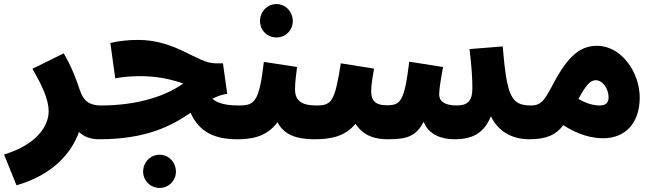

<svg xmlns="http://www.w3.org/2000/svg" viewBox="-54 -679 3212 943"><path d="M27 231C202 181 296 76 334 -31C358 -7 392 5 433 5C495 5 528 -29 528 -80C528 -124 502 -161 443 -161C387 -161 356 -181 338 -237C321 -290 294 -358 259 -417L105 -341C153 -260 185 -189 185 -133C185 -64 132 29 -34 80Z M433 5C668 5 791 -63 882 -125C926 -27 1005 5 1111 5C1173 5 1206 -29 1206 -80C1206 -124 1180 -161 1121 -161C1062 -161 1018 -169 989 -194C1013 -206 1036 -215 1062 -218L1041 -368H1004C914 -368 812 -483 624 -483C580 -483 528 -478 488 -468L512 -294C548 -302 601 -305 634 -305C713 -305 779 -292 846 -269C740 -193 588 -161 443 -161ZM730 244C775 244 810 208 810 164C810 118 775 81 730 81C684 81 649 118 649 164C649 208 684 244 730 244Z M1304 -495C1349 -495 1384 -531 1384 -575C1384 -621 1349 -659 1304 -659C1258 -659 1223 -621 1223 -575C1223 -531 1258 -495 1304 -495ZM1111 5C1171 5 1253 -2 1309 -79C1338 -21 1396 5 1490 5C1551 5 1584 -29 1584 -80C1584 -124 1558 -161 1500 -161C1425 -161 1395 -186 1395 -241C1395 -279 1402 -322 1405 -350L1242 -375C1219 -181 1198 -161 1121 -161Z M1490 5C1572 5 1641 -9 1692 -71C1733 -8 1794 5 1850 5C1939 5 1988 -6 2027 -81C2050 -18 2114 5 2179 5C2275 5 2326 -32 2357 -108C2407 -4 2505 5 2545 5C2607 5 2640 -29 2640 -80C2640 -124 2614 -161 2555 -161C2457 -161 2436 -202 2415 -451L2252 -438C2263 -349 2266 -291 2266 -247C2266 -188 2248 -161 2189 -161C2125 -161 2103 -185 2103 -215C2103 -243 2112 -296 2122 -350L1956 -376C1932 -179 1913 -162 1846 -162C1787 -162 1769 -187 1769 -233C1769 -266 1779 -315 1783 -342L1620 -368C1590 -182 1577 -161 1500 -161Z M2545 5C2630 5 2675 -16 2713 -64C2787 -16 2854 0 2909 0C3019 0 3088 -77 3088 -200C3088 -323 2998 -454 2879 -454C2807 -454 2748 -419 2676 -291C2626 -199 2612 -161 2555 -161ZM2872 -285C2907 -285 2935 -242 2935 -201C2935 -175 2922 -161 2890 -161C2863 -161 2826 -170 2787 -193C2824 -261 2845 -285 2872 -285Z"/></svg>

Font: Noto Sans Arabic UI SmCn Bk
Style: Regular
Weight: 900
Width: 4
Designer: Monotype Design Team, Nadine Chahine and Nizar Qandah
Foundry: Monotype Imaging Inc.
Version: Version 2.010